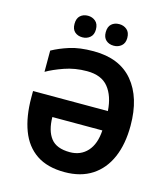

<svg xmlns="http://www.w3.org/2000/svg" viewBox="-132 -1022 994 1135"><g transform="rotate(15 364.5 -454.5)"><path d="M345 -601Q271 -601 207 -578.5Q143 -556 102 -532V-662Q147 -687 206.5 -706Q266 -725 352 -725Q511 -725 593.5 -626.5Q676 -528 676 -356Q676 -243 640.5 -161Q605 -79 536.5 -34.5Q468 10 369 10Q264 10 197 -35Q130 -80 98 -164.5Q66 -249 66 -366V-405H524Q518 -496 475.5 -548.5Q433 -601 345 -601ZM369 -112Q435 -112 476 -157Q517 -202 522 -286H216Q217 -203 252 -157.5Q287 -112 369 -112ZM200 -852Q200 -886 218.5 -902.5Q237 -919 265 -919Q292 -919 311.5 -902.5Q331 -886 331 -852Q331 -820 311.5 -803.5Q292 -787 265 -787Q237 -787 218.5 -803Q200 -819 200 -852ZM391 -852Q391 -886 409.5 -902.5Q428 -919 457 -919Q484 -919 503.5 -902.5Q523 -886 523 -852Q523 -820 503.5 -803.5Q484 -787 457 -787Q428 -787 409.5 -803.5Q391 -820 391 -852Z"/></g></svg>

Font: Noto Sans SemiCondensed
Style: Bold
Weight: 700
Width: 4
Designer: Monotype Design Team
Foundry: Monotype Imaging Inc.
Version: Version 2.013; ttfautohint (v1.8.4.7-5d5b)